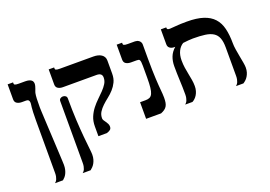

<svg xmlns="http://www.w3.org/2000/svg" viewBox="-103 -821 1828 1300"><g transform="rotate(-20 811.0 -170.5)"><path d="M146 -518.6Q162.1 -518.6 172.9 -515.6Q183.6 -512.7 189.9 -507.8Q196.3 -502.9 199 -496.1Q201.7 -489.3 201.7 -481.9Q201.7 -473.6 199.2 -464.6Q196.8 -455.6 193.8 -447.5Q190.9 -439.5 188.2 -432.6Q185.5 -425.8 184.6 -421.4Q181.2 -405.3 180.2 -380.9Q179.2 -356.4 179.2 -318.4Q179.2 -311 180.2 -290.8Q181.2 -270.5 182.6 -241.7Q184.1 -212.9 185.8 -178.2Q187.5 -143.6 189.5 -107.7Q191.4 -71.8 193.1 -37.1Q194.8 -2.4 196.3 26.4Q197.8 55.2 198.7 75.4Q199.7 95.7 199.7 102.5Q199.7 121.6 196 136.7Q192.4 151.9 186.5 163.6Q180.7 175.3 173.1 183.8Q165.5 192.4 157.7 198.7H100.6Q105 194.8 109.4 189.5Q113.8 184.1 116.9 176.5Q120.1 168.9 122.3 158.4Q124.5 147.9 124.5 133.8V-245.1Q124.5 -280.3 125.5 -302.7Q126.5 -325.2 127.9 -338.4Q129.4 -351.6 130.4 -358.2Q131.3 -364.7 131.3 -368.7Q131.3 -394 108.4 -394H77.1Q56.6 -394 42.2 -402.8Q27.8 -411.6 27.8 -432.1V-540H66.9V-531.7Q66.9 -528.8 68.1 -526.4Q69.3 -523.9 73 -522.2Q76.7 -520.5 83.3 -519.5Q89.8 -518.6 100.6 -518.6Z M373 -394Q352.5 -394 338.1 -402.8Q323.7 -411.6 323.7 -432.1V-540H362.8V-531.7Q362.8 -528.8 364 -526.4Q365.2 -523.9 368.9 -522.2Q372.6 -520.5 379.2 -519.5Q385.7 -518.6 396.5 -518.6H638.2Q655.8 -518.6 670.2 -514.9Q684.6 -511.2 695.3 -503.9Q706.1 -496.6 711.9 -485.8Q717.8 -475.1 717.8 -460.4V-366.2Q717.8 -331.5 705.3 -305.9Q692.9 -280.3 674.3 -259.8Q655.8 -239.3 633.8 -222.2Q611.8 -205.1 593.3 -187.5Q574.7 -169.9 562.3 -150.4Q549.8 -130.9 549.8 -105Q549.8 -97.2 554.7 -89.6Q559.6 -82 565.7 -73.5Q571.8 -64.9 576.7 -55.4Q581.5 -45.9 581.5 -34.7Q581.5 -21 573.2 -13.4Q564.9 -5.9 546.4 0H485.4V-69.8Q485.4 -107.9 497.8 -137.7Q510.3 -167.5 529.3 -191.9Q548.3 -216.3 570.1 -237.1Q591.8 -257.8 610.8 -277.6Q629.9 -297.4 642.3 -317.4Q654.8 -337.4 654.8 -361.3Q654.8 -378.4 644.5 -386.2Q634.3 -394 615.2 -394ZM378.4 -311Q378.4 -223.6 382.3 -153.3Q386.2 -83 391.1 -30.8Q396 21.5 399.9 54.9Q403.8 88.4 403.8 102.5Q403.8 121.6 399.4 136.7Q395 151.9 388.4 163.6Q381.8 175.3 373.3 183.8Q364.7 192.4 356.9 198.7H299.8Q304.2 194.8 308.6 189.5Q313 184.1 316.2 176.5Q319.3 168.9 321.5 158.4Q323.7 147.9 323.7 133.8V-311Q323.7 -323.2 332.3 -329.3Q340.8 -335.4 351.1 -335.4Q361.3 -335.4 369.9 -329.3Q378.4 -323.2 378.4 -311Z M992.7 -93.3Q992.7 -72.3 990 -57.4Q987.3 -42.5 980.7 -32Q974.1 -21.5 963.4 -13.9Q952.6 -6.3 937 0H829.1V-119.6H869.6Q887.2 -119.6 899.2 -125.5Q911.1 -131.3 918.2 -146.7Q925.3 -162.1 928.2 -189.2Q931.2 -216.3 931.2 -259.3V-344.2Q931.2 -361.3 929.9 -371.3Q928.7 -381.3 925.8 -386.5Q922.9 -391.6 917.5 -392.8Q912.1 -394 903.3 -394H862.8Q842.3 -394 827.9 -402.8Q813.5 -411.6 813.5 -432.1V-540H852.5V-531.7Q852.5 -528.8 853.8 -526.4Q855 -523.9 858.6 -522.2Q862.3 -520.5 868.9 -519.5Q875.5 -518.6 886.2 -518.6H937.5Q944.3 -518.6 951.9 -516.4Q959.5 -514.2 965.6 -509.5Q971.7 -504.9 975.8 -497.6Q980 -490.2 980 -480.5V-378.9Q980 -331.1 981 -295.2Q981.9 -259.3 983.4 -232.2Q984.9 -205.1 986.3 -185.3Q987.8 -165.5 989.3 -149.7Q990.7 -133.8 991.7 -120.6Q992.7 -107.4 992.7 -93.3Z M1582 -96.2Q1582 -77.1 1577.4 -62Q1572.8 -46.9 1565.4 -34.9Q1558.1 -22.9 1548.8 -14.4Q1539.6 -5.9 1530.3 0H1477.1Q1481.4 -3.9 1485.8 -9.3Q1490.2 -14.6 1493.4 -22.2Q1496.6 -29.8 1498.8 -40.3Q1501 -50.8 1501 -64.9V-269.5Q1501 -312 1490.7 -338.1Q1480.5 -364.3 1457.8 -378.7Q1435.1 -393.1 1399.4 -397.9Q1363.8 -402.8 1313 -402.8Q1297.9 -402.8 1278.8 -401.1Q1259.8 -399.4 1240.7 -397Q1216.8 -382.8 1203.4 -355.2Q1189.9 -327.6 1189.9 -289.6Q1189.9 -260.7 1193.8 -235.6Q1197.8 -210.4 1202.4 -187Q1207 -163.6 1210.9 -141.4Q1214.8 -119.1 1214.8 -96.2Q1214.8 -77.1 1210.2 -61.5Q1205.6 -45.9 1198.2 -33.9Q1190.9 -22 1181.6 -13.4Q1172.4 -4.9 1163.1 0H1110.8Q1115.2 -3.9 1119.6 -9.3Q1124 -14.6 1127.2 -22.2Q1130.4 -29.8 1132.6 -40.3Q1134.8 -50.8 1134.8 -64.9Q1134.8 -118.2 1132.3 -167.7Q1129.9 -217.3 1129.9 -269.5Q1129.9 -305.7 1141.6 -335.9Q1153.3 -366.2 1181.2 -390.6H1172.4Q1155.3 -390.6 1142.6 -399.9Q1129.9 -409.2 1129.9 -427.7V-535.2H1168.9V-529.8Q1168.9 -524.4 1172.9 -521.2Q1176.8 -518.1 1189 -518.1Q1198.7 -518.1 1230.7 -521.2Q1262.7 -524.4 1313 -524.4Q1383.8 -524.4 1430.7 -509Q1477.5 -493.7 1505.4 -463.1Q1533.2 -432.6 1544.4 -386.7Q1555.7 -340.8 1555.7 -279.8Q1555.7 -260.3 1559.8 -234.1Q1564 -208 1568.8 -182.1Q1573.7 -156.2 1577.9 -133.1Q1582 -109.9 1582 -96.2Z"/></g></svg>

Font: Arian AMU Serif
Style: Bold
Weight: 700
Designer: Ruben Hakobyan (Tarumian)
Foundry: Ruben Hakobyan (Tarumian)
Version: Version 1.002